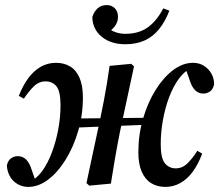

<svg xmlns="http://www.w3.org/2000/svg" viewBox="-20 -722 862 755"><path d="M91 13Q68 13 48.5 1.5Q29 -10 18.5 -29.5Q8 -49 7 -72Q12 -92 24 -100Q36 -108 50 -108Q69 -108 82.5 -95Q96 -82 105 -53L122 -4L119 0L96 -4L97 -8Q124 -19 146 -49.5Q168 -80 184 -122.5Q200 -165 209 -213Q218 -261 218 -307Q218 -363 202 -382.5Q186 -402 159 -402Q133 -402 113 -382.5Q93 -363 74 -334L54 -345Q70 -386 91.5 -415Q113 -444 140.5 -459.5Q168 -475 200 -475Q232 -475 256 -460.5Q280 -446 293 -415.5Q306 -385 306 -339Q306 -270 287.5 -207Q269 -144 238 -94Q207 -44 169 -15.5Q131 13 91 13ZM272 -220V-256L571 -259V-232ZM331 8 320 -2 375 -259Q382 -293 388.5 -326.5Q395 -360 400.5 -394Q406 -428 411 -463L496 -471L507 -461L452 -205Q442 -155 433 -103.5Q424 -52 416 0ZM630 13Q598 13 574 -2Q550 -17 537 -47.5Q524 -78 524 -123Q524 -192 542.5 -255.5Q561 -319 592 -368.5Q623 -418 661 -446.5Q699 -475 739 -475Q763 -475 781.5 -463.5Q800 -452 811 -433Q822 -414 822 -391Q818 -371 806 -362.5Q794 -354 779 -354Q761 -354 747.5 -367Q734 -380 725 -409L708 -458L711 -462L733 -458L732 -454Q706 -443 683.5 -412.5Q661 -382 645 -339.5Q629 -297 620.5 -249Q612 -201 612 -155Q612 -100 628.5 -80Q645 -60 671 -60Q697 -60 717 -79.5Q737 -99 756 -129L775 -118Q760 -77 738.5 -47.5Q717 -18 689.5 -2.5Q662 13 630 13ZM473 -548Q416 -548 380 -577.5Q344 -607 343 -655Q350 -677 364 -689.5Q378 -702 400 -702Q419 -702 431.5 -689.5Q444 -677 444 -656Q444 -635 431 -618Q418 -601 398 -593L386 -631Q405 -608 426.5 -598.5Q448 -589 473 -589Q525 -589 560.5 -614Q596 -639 622 -689L646 -680Q630 -638 606 -608Q582 -578 549 -563Q516 -548 473 -548Z"/></svg>

Font: Source Serif 4 48pt SemiBold
Style: Italic
Weight: 600
Italic angle: -12°
Designer: Frank Grießhammer
Foundry: Adobe Systems Incorporated
Version: Version 4.004;hotconv 1.0.116;makeotfexe 2.5.65601